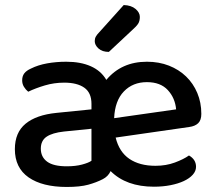

<svg xmlns="http://www.w3.org/2000/svg" viewBox="-20 -727 856 762"><path d="M243 -482Q300 -482 340.5 -464Q381 -446 402 -410Q462 -482 563 -482Q611 -482 650.5 -466.5Q690 -451 718.5 -423.5Q747 -396 763 -358Q779 -320 779 -275Q779 -250 766.5 -238Q754 -226 731 -223L439 -181Q453 -124 493.5 -96.5Q534 -69 597 -69Q639 -69 674 -82Q709 -95 730 -110Q758 -94 758 -65Q758 -48 745 -33.5Q732 -19 709.5 -8.5Q687 2 656.5 8Q626 14 591 14Q481 14 419 -48Q414 -37 406 -29Q398 -21 388 -16Q363 -3 330.5 6Q298 15 245 15Q148 15 93.5 -23Q39 -61 39 -135Q39 -201 81.5 -236Q124 -271 204 -279L343 -293V-315Q343 -359 314.5 -379Q286 -399 235 -399Q195 -399 158 -388Q121 -377 92 -363Q82 -371 75 -382.5Q68 -394 68 -408Q68 -425 76.5 -436Q85 -447 103 -455Q131 -469 167 -475.5Q203 -482 243 -482ZM245 -67Q280 -67 306 -74Q332 -81 343 -89V-216L234 -205Q188 -200 165 -184.5Q142 -169 142 -137Q142 -104 167 -85.5Q192 -67 245 -67ZM563 -401Q507 -401 471.5 -364Q436 -327 433 -258L679 -293Q675 -338 646 -369.5Q617 -401 563 -401ZM471 -707Q501 -706 518 -691.5Q535 -677 535 -660Q535 -643 528 -632.5Q521 -622 504 -607L412 -521Q386 -521 371 -534.5Q356 -548 356 -564Q356 -574 360.5 -582Q365 -590 373 -598Z"/></svg>

Font: Baloo 2 Medium
Style: Regular
Weight: 500
Designer: Sarang Kulkarni and Ek Type
Foundry: Ek Type
Version: Version 1.640;hotconv 1.0.111;makeotfexe 2.5.65597; ttfautoh